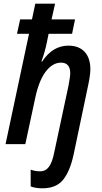

<svg xmlns="http://www.w3.org/2000/svg" viewBox="-20 -780 552 1039"><path d="M146 229V138Q169 147 197 147Q227 147 245 122.5Q263 98 273 47L351 -318Q360 -365 360 -385Q360 -412 347.5 -426.5Q335 -441 310 -441Q264 -441 227 -392Q190 -343 170 -247L117 0H10L137 -597H72L89 -675H153L171 -760H278L259 -675H386L370 -597H243L234 -553Q224 -501 204 -447H208Q265 -533 350 -533Q407 -533 438 -499.5Q469 -466 469 -405Q469 -376 458 -323L378 58Q358 149 320.5 194Q283 239 210 239Q172 239 146 229Z"/></svg>

Font: Noto Sans UI NarrowMedium
Style: Italic
Weight: 500
Width: 4
Italic angle: -12°
Designer: Monotype Design Team
Foundry: Monotype Imaging Inc.
Version: Version 1.001